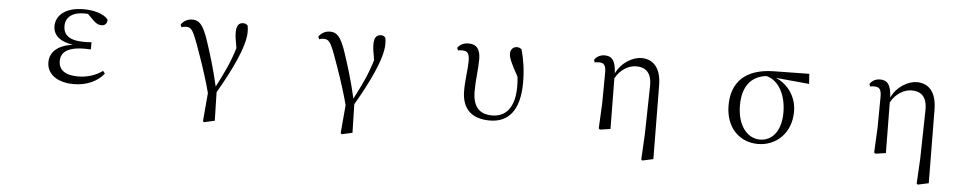

<svg xmlns="http://www.w3.org/2000/svg" viewBox="-41 -856 7081 1389"><g transform="rotate(5 3500.0 -162.0)"><path d="M496 15C593 15 670 -24 714 -80L700 -99C648 -62 588 -43 521 -43C427 -43 381 -80 381 -143C381 -200 421 -247 552 -247C562 -247 572 -247 598 -246V-298C574 -296 559 -296 542 -296C433 -296 393 -337 393 -398C393 -460 440 -501 526 -501L555 -500L598 -457C624 -432 638 -427 661 -427C684 -427 702 -444 699 -472C666 -513 593 -531 521 -531C385 -531 321 -466 321 -391C321 -331 364 -283 465 -268C348 -252 300 -195 300 -127C300 -39 379 15 496 15Z M1451 201 1460 207 1536 190 1531 -17C1623 -175 1717 -361 1717 -470C1717 -488 1716 -501 1713 -516C1704 -526 1696 -531 1679 -531C1649 -531 1631 -509 1631 -462C1631 -436 1634 -412 1646 -347C1615 -243 1577 -165 1521 -57C1490 -193 1456 -299 1430 -377C1390 -501 1358 -525 1311 -525C1276 -525 1249 -509 1229 -482L1237 -463C1247 -467 1258 -469 1269 -469C1306 -469 1319 -454 1355 -357C1386 -270 1429 -156 1469 -5Z M2451 201 2460 207 2536 190 2531 -17C2623 -175 2717 -361 2717 -470C2717 -488 2716 -501 2713 -516C2704 -526 2696 -531 2679 -531C2649 -531 2631 -509 2631 -462C2631 -436 2634 -412 2646 -347C2615 -243 2577 -165 2521 -57C2490 -193 2456 -299 2430 -377C2390 -501 2358 -525 2311 -525C2276 -525 2249 -509 2229 -482L2237 -463C2247 -467 2258 -469 2269 -469C2306 -469 2319 -454 2355 -357C2386 -270 2429 -156 2469 -5Z M3517 15C3650 15 3734 -74 3734 -280C3734 -369 3721 -451 3702 -517C3694 -526 3682 -531 3667 -531C3641 -531 3621 -510 3621 -481C3621 -450 3638 -411 3690 -318C3693 -292 3694 -269 3694 -246C3694 -92 3628 -23 3531 -23C3433 -23 3390 -80 3390 -188C3390 -275 3403 -342 3403 -420C3403 -487 3379 -527 3317 -527C3281 -527 3254 -513 3237 -488L3245 -470C3253 -473 3263 -473 3274 -473C3315 -473 3328 -455 3328 -398C3328 -341 3314 -267 3314 -184C3314 -45 3393 15 3517 15Z M4634 201 4643 207 4721 190 4716 -345C4715 -485 4646 -531 4572 -531C4515 -531 4430 -490 4389 -403C4385 -500 4355 -527 4305 -527C4270 -527 4244 -509 4231 -488L4237 -470C4249 -473 4258 -473 4269 -473C4305 -473 4319 -456 4319 -403L4317 -178L4308 3L4317 11L4393 0L4389 -368C4426 -436 4488 -468 4540 -468C4608 -468 4654 -431 4651 -331L4644 16Z M5465 15C5595 15 5705 -83 5705 -241C5705 -347 5643 -435 5553 -473L5796 -450L5791 -523L5534 -519C5325 -516 5229 -411 5229 -246C5229 -84 5330 15 5465 15ZM5484 -480C5580 -456 5629 -345 5629 -228C5629 -93 5565 -18 5476 -18C5385 -18 5311 -105 5311 -254C5311 -382 5367 -467 5484 -480Z M6634 201 6643 207 6721 190 6716 -345C6715 -485 6646 -531 6572 -531C6515 -531 6430 -490 6389 -403C6385 -500 6355 -527 6305 -527C6270 -527 6244 -509 6231 -488L6237 -470C6249 -473 6258 -473 6269 -473C6305 -473 6319 -456 6319 -403L6317 -178L6308 3L6317 11L6393 0L6389 -368C6426 -436 6488 -468 6540 -468C6608 -468 6654 -431 6651 -331L6644 16Z"/></g></svg>

Font: Harano Aji Mincho CN
Style: Regular
Weight: 400
Foundry: Masamichi Hosoda
Version: HaranoAjiMinchoCN-Regular version 20230610;ttx 4.39.4